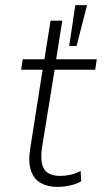

<svg xmlns="http://www.w3.org/2000/svg" viewBox="-20 -724 405 752"><path d="M204 8Q167 8 140 -7Q113 -22 101.5 -55Q90 -88 98 -140L147 -451H63L69 -492H154L178 -643H224L200 -492H359L353 -451H194L145 -149Q136 -88 153 -61.5Q170 -35 216 -35Q236 -35 255.5 -39.5Q275 -44 296 -54L298 -14Q280 -3 254 2.5Q228 8 204 8ZM251 -544 275 -704H321L280 -544Z"/></svg>

Font: Nunito Sans 7pt Condensed ExtraLight
Style: Italic
Weight: 250
Width: 3
Italic angle: -9°
Designer: Vernon Adams
Foundry: Vernon Adams
Version: Version 3.101;gftools[0.9.27]